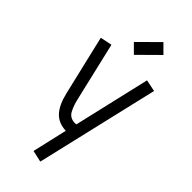

<svg xmlns="http://www.w3.org/2000/svg" viewBox="-272 -706 969 969"><g transform="rotate(45 212.0 -222.0)"><path d="M85 -460 160 -140Q168 -106 182.5 -79Q197 -52 230 -50Q233 -50 236.5 -50Q240 -50 244 -51L339 -460L402 -447L248 211L186 197L229 10Q176 8 145 -25Q114 -58 98 -125L22 -447ZM307 -609 201 -504 155 -550 261 -655Z"/></g></svg>

Font: Aubrey
Style: Regular
Weight: 400
Designer: Gayaneh Bagdasaryan
Foundry: Cyreal.org
Version: Version 1.102; ttfautohint (v1.8.3)